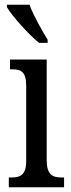

<svg xmlns="http://www.w3.org/2000/svg" viewBox="-20 -786 300 806"><path d="M144 -606H180V-619C157 -657 120 -721 104 -766H9V-756C29 -721 99 -642 144 -606ZM17 0H249V-41H239C200 -41 176 -52 176 -115V-536H22V-495H32C69 -495 90 -484 90 -425V-110C90 -51 65 -41 27 -41H17Z"/></svg>

Font: Noto Serif Lao ExtCond
Style: Regular
Weight: 400
Width: 2
Designer: Monotype Design Team
Foundry: Monotype Imaging Inc.
Version: Version 2.004